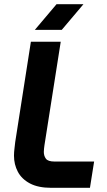

<svg xmlns="http://www.w3.org/2000/svg" viewBox="-20 -900 511 920"><path d="M226 0Q163 0 123.5 -21Q84 -42 65.5 -77Q47 -112 47 -154Q47 -171 49.5 -189.5Q52 -208 53 -220L128 -700H271L193 -204Q192 -197 191 -188Q190 -179 190 -172Q190 -153 200 -139.5Q210 -126 241 -126H431L411 0ZM147 -757 251 -880H380L276 -757Z"/></svg>

Font: MuseoModerno Thin SemiBold
Style: Italic
Weight: 600
Italic angle: -9°
Version: Version 1.003